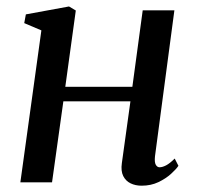

<svg xmlns="http://www.w3.org/2000/svg" viewBox="-20 -564 608 594"><path d="M459.5 -80.5Q457.5 -62 462 -54.2Q466.5 -46.5 473.5 -46.5Q482.5 -46.5 494 -52.5Q505.5 -58.5 520.5 -73.5L532 -51Q525 -40.5 509 -26Q493 -11.5 470 -0.5Q447 10.5 418 10.5Q399 10.5 384 3.2Q369 -4 361.2 -19.5Q353.5 -35 357 -59.5L383.5 -250.5H176L141 0H43L108 -470L55 -492.5L60 -519.5L193.5 -544L214.5 -531.5L182 -295.5H389.5L421.5 -532H519.5Z"/></svg>

Font: Merriweather 72pt
Style: Italic
Weight: 400
Italic angle: -7.8°
Version: Version 2.101